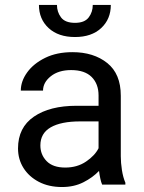

<svg xmlns="http://www.w3.org/2000/svg" viewBox="-20 -750 584 780"><path d="M395 0Q390.6 -9.8 387.5 -24.7Q384.3 -39.6 382.3 -55.7Q356.9 -28.8 318.8 -9.5Q280.8 9.8 231.9 9.8Q178.2 9.8 137.9 -11.2Q97.7 -32.2 75.4 -67.6Q53.2 -103 53.2 -147Q53.2 -231.9 117.7 -276.1Q182.1 -320.3 291 -320.3H380.4V-362.3Q380.4 -409.2 352.3 -437.3Q324.2 -465.3 269 -465.3Q217.8 -465.3 186.3 -440.2Q154.8 -415 154.8 -381.8H64.5Q64.5 -419.9 90.3 -455.8Q116.2 -491.7 163.3 -514.9Q210.4 -538.1 274.4 -538.1Q360.4 -538.1 415.5 -494.1Q470.7 -450.2 470.7 -361.3V-115.2Q470.7 -88.9 475.3 -59.1Q480 -29.3 489.3 -7.8V0ZM245.1 -69.3Q293.9 -69.3 329.8 -93.8Q365.7 -118.2 380.4 -147.9V-256.8H305.7Q228 -256.8 186 -232.7Q144 -208.5 144 -159.2Q144 -121.6 169.4 -95.5Q194.8 -69.3 245.1 -69.3ZM356.9 -730H430.2Q430.2 -672.4 391.1 -636Q352.1 -599.6 284.7 -599.6Q216.8 -599.6 177.5 -636Q138.2 -672.4 138.2 -730H211.4Q211.4 -701.2 228 -679.2Q244.6 -657.2 284.7 -657.2Q323.7 -657.2 340.3 -679.2Q356.9 -701.2 356.9 -730Z"/></svg>

Font: Vazirmatn RD UI
Style: Regular
Weight: 400
Designer: Saber Rastikerdar
Foundry: Saber Rastikerdar
Version: Version 33.003